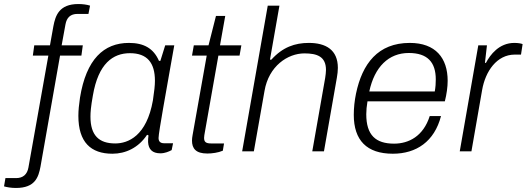

<svg xmlns="http://www.w3.org/2000/svg" viewBox="-103 -751 2614 953"><path d="M-24 182C71 182 88 129 98 76L195 -475H301L308 -526H203L222 -630C228 -663 246 -682 282 -682H336L344 -723C329 -728 308 -731 286 -731C190 -731 172 -673 162 -621L145 -526H67L60 -475H137L38 81C32 114 12 133 -23 133H-76L-83 174C-70 178 -48 182 -24 182Z M455 12C520 12 584 -17 627 -82L634 -79C632 -67 632 -56 632 -46C634 -10 653 10 693 10C716 10 736 1 749 -6L756 -40H711C693 -40 684 -49 684 -66C684 -94 725 -314 741 -408L762 -526H717L693 -449H686C659 -511 611 -538 537 -538C412 -538 325 -457 294 -266C289 -233 286 -202 286 -176C286 -45 348 12 455 12ZM469 -39C388 -39 346 -79 346 -172C346 -194 348 -221 358 -277C385 -436 458 -487 542 -487C628 -487 666 -439 666 -350C666 -327 663 -300 656 -253C625 -76 533 -39 469 -39Z M926 11C949 11 980 7 1003 -3L1009 -39H945C918 -39 910 -47 910 -67C910 -74 912 -85 914 -96L981 -475H1086L1095 -526H989L1015 -672H969L932 -526H859L850 -475H923L853 -81C851 -71 850 -61 850 -53C850 -14 869 11 926 11Z M1099 0H1157L1210 -300C1231 -423 1325 -486 1408 -486C1470 -486 1515 -471 1515 -404C1515 -392 1513 -378 1511 -364L1447 0H1505L1569 -365C1572 -382 1574 -399 1574 -414C1574 -504 1514 -538 1430 -538C1361 -538 1300 -517 1244 -455H1237L1284 -723H1226Z M1847 12C1963 12 2053 -48 2086 -175H2030C1998 -74 1925 -38 1853 -38C1762 -38 1715 -80 1715 -184C1715 -203 1717 -224 1721 -248H2105C2114 -284 2119 -319 2119 -350C2119 -463 2059 -538 1931 -538C1773 -538 1695 -435 1664 -286C1657 -252 1653 -216 1653 -181C1653 -55 1717 12 1847 12ZM1730 -297C1756 -419 1826 -488 1926 -488C2019 -488 2060 -442 2060 -357C2060 -339 2059 -319 2055 -297Z M2179 0H2237L2290 -304C2306 -397 2363 -480 2452 -480H2483L2491 -532C2485 -535 2469 -538 2450 -538C2374 -538 2330 -479 2309 -439H2304L2314 -526H2271Z"/></svg>

Font: Archivo ExtraLight
Style: Italic
Weight: 200
Italic angle: -10°
Designer: Hector Gatti
Foundry: Omnibus-Type
Version: Version 2.001